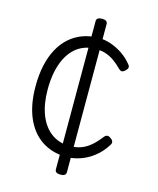

<svg xmlns="http://www.w3.org/2000/svg" viewBox="-158 -1091 1107 1348"><g transform="rotate(15 396.0 -416.5)"><path d="M423 19Q318 19 241.5 -32Q165 -83 124.5 -178Q84 -273 84 -405Q84 -488 99 -556.5Q114 -625 143 -679Q172 -733 213.5 -770Q255 -807 308 -827Q361 -847 424 -847Q470 -847 515 -831.5Q560 -816 601.5 -788Q643 -760 675 -719Q683 -709 681 -698.5Q679 -688 665 -675Q652 -663 642 -662.5Q632 -662 621 -672Q590 -704 560.5 -724.5Q531 -745 498.5 -756Q466 -767 424 -767Q377 -767 337.5 -751Q298 -735 267.5 -704.5Q237 -674 215.5 -629.5Q194 -585 183 -529Q172 -473 172 -406Q172 -299 202.5 -221.5Q233 -144 289.5 -102.5Q346 -61 423 -61Q469 -61 505 -74Q541 -87 573.5 -114.5Q606 -142 639 -185Q650 -198 661.5 -199Q673 -200 687 -189Q701 -180 704.5 -168Q708 -156 699 -143Q665 -88 619 -52Q573 -16 522 1.5Q471 19 423 19ZM413 150Q373 150 373 122V-955Q373 -983 413 -983Q453 -983 453 -955V122Q453 150 413 150Z"/></g></svg>

Font: Playwrite ID
Style: Regular
Weight: 400
Designer: Veronika Burian, José Scaglione
Foundry: TypeTogether
Version: Version 1.002